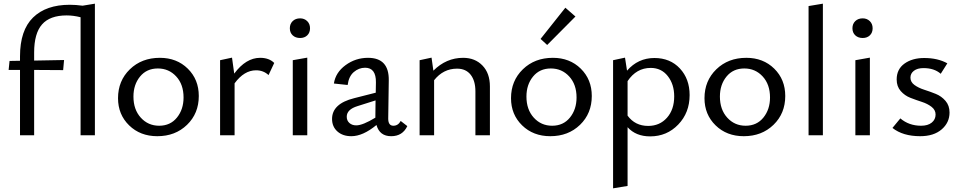

<svg xmlns="http://www.w3.org/2000/svg" viewBox="-20 -737 5232 1046"><path d="M430 -706 497 -717V0H419V-643Q380 -653 343 -653Q252 -653 209 -604Q166 -555 166 -451V-407L329 -410L324 -355L166 -356V0H89V-356H27L32 -405L89 -406V-430Q89 -572 160 -641.5Q231 -711 360 -711Q393 -711 430 -706Z M837 5Q744 5 683.5 -54Q623 -113 623 -202Q623 -297 687.5 -359.5Q752 -422 851 -422Q943 -422 1003 -363Q1063 -304 1063 -214Q1063 -119 999 -57Q935 5 837 5ZM847 -52Q908 -52 944 -96.5Q980 -141 980 -206Q980 -277 940 -320.5Q900 -364 840 -364Q779 -364 743 -320Q707 -276 707 -211Q707 -140 747 -96Q787 -52 847 -52Z M1397 -422Q1446 -422 1474 -394L1443 -328Q1415 -354 1375 -354Q1310 -354 1258 -283V0H1179V-409L1244 -423L1256 -336Q1320 -422 1397 -422Z M1615 -530Q1590 -530 1574.5 -544.5Q1559 -559 1559 -583Q1559 -607 1574.5 -622Q1590 -637 1615 -637Q1638 -637 1653.5 -622Q1669 -607 1669 -583Q1669 -559 1654 -544.5Q1639 -530 1615 -530ZM1575 0V-409L1654 -423V0Z M2163 -78 2199 -50Q2173 5 2111 5Q2048 5 2031 -56Q1957 5 1894 5Q1847 5 1818 -21Q1789 -47 1789 -89Q1789 -172 1909 -202L2027 -232L2028 -288Q2029 -368 1969 -368Q1935 -368 1907.5 -344.5Q1880 -321 1874 -274L1799 -282Q1808 -342 1862.5 -382Q1917 -422 1985 -422Q2100 -422 2098 -299L2095 -91Q2095 -52 2123 -52Q2149 -52 2163 -78ZM1921 -54Q1956 -54 2025 -96V-104L2026 -190L1928 -159Q1869 -141 1869 -101Q1869 -80 1883.5 -67Q1898 -54 1921 -54Z M2503 -422Q2568 -422 2608.5 -380Q2649 -338 2649 -266V0H2570V-239Q2570 -297 2544 -330Q2518 -363 2470 -363Q2395 -363 2345 -300V0H2266V-409L2331 -423L2341 -352Q2411 -422 2503 -422Z M2961 -492 2925 -525 3060 -695 3115 -647ZM2978 5Q2885 5 2824.5 -54Q2764 -113 2764 -202Q2764 -297 2828.5 -359.5Q2893 -422 2992 -422Q3084 -422 3144 -363Q3204 -304 3204 -214Q3204 -119 3140 -57Q3076 5 2978 5ZM2988 -52Q3049 -52 3085 -96.5Q3121 -141 3121 -206Q3121 -277 3081 -320.5Q3041 -364 2981 -364Q2920 -364 2884 -320Q2848 -276 2848 -211Q2848 -140 2888 -96Q2928 -52 2988 -52Z M3545 -421Q3631 -421 3684 -364Q3737 -307 3737 -219Q3737 -123 3675 -58.5Q3613 6 3522 6Q3444 6 3399 -44V276L3320 289V-409L3385 -423L3396 -352Q3456 -421 3545 -421ZM3511 -51Q3574 -51 3613.5 -95.5Q3653 -140 3653 -212Q3653 -278 3618 -322.5Q3583 -367 3525 -367Q3447 -367 3399 -295V-107Q3440 -51 3511 -51Z M4032 5Q3939 5 3878.5 -54Q3818 -113 3818 -202Q3818 -297 3882.5 -359.5Q3947 -422 4046 -422Q4138 -422 4198 -363Q4258 -304 4258 -214Q4258 -119 4194 -57Q4130 5 4032 5ZM4042 -52Q4103 -52 4139 -96.5Q4175 -141 4175 -206Q4175 -277 4135 -320.5Q4095 -364 4035 -364Q3974 -364 3938 -320Q3902 -276 3902 -211Q3902 -140 3942 -96Q3982 -52 4042 -52Z M4385 0V-704L4463 -717V0Z M4680 -530Q4655 -530 4639.5 -544.5Q4624 -559 4624 -583Q4624 -607 4639.5 -622Q4655 -637 4680 -637Q4703 -637 4718.5 -622Q4734 -607 4734 -583Q4734 -559 4719 -544.5Q4704 -530 4680 -530ZM4640 0V-409L4719 -423V0Z M4993 5Q4899 5 4842 -40L4885 -92Q4932 -52 4998 -52Q5035 -52 5056 -69Q5077 -86 5077 -113Q5077 -138 5055 -155Q5033 -172 5002 -182Q4971 -192 4940 -204Q4909 -216 4887 -241Q4865 -266 4865 -304Q4865 -360 4907.5 -390.5Q4950 -421 5015 -421Q5089 -421 5141 -392L5105 -335Q5070 -366 5011 -366Q4978 -366 4959 -351.5Q4940 -337 4940 -314Q4940 -290 4962 -274Q4984 -258 5015.5 -248Q5047 -238 5078 -225.5Q5109 -213 5131 -187.5Q5153 -162 5153 -124Q5153 -69 5110 -32Q5067 5 4993 5Z"/></svg>

Font: EauTest Medium
Style: Regular
Weight: 500
Designer: Christian Thalmann (Catharsis Fonts)
Version: Version 0.001;PS 000.001;hotconv 1.0.88;makeotf.lib2.5.64775